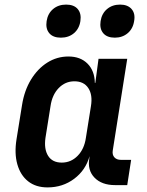

<svg xmlns="http://www.w3.org/2000/svg" viewBox="-20 -806 640 836"><path d="M187 10Q136 10 102.5 -16.5Q69 -43 55.5 -90.5Q42 -138 52 -200L76 -349Q86 -412 115 -459.5Q144 -507 186 -533.5Q228 -560 278 -560Q330 -560 361 -529Q392 -498 393 -445H395L409 -550H534L471 -151Q468 -132 478 -121Q488 -110 506 -110H551L534 0H481Q423 0 391.5 -32.5Q360 -65 369 -117L370 -126Q353 -65 303 -27.5Q253 10 187 10ZM249 -98Q289 -98 318 -127.5Q347 -157 354 -206L376 -344Q384 -393 364.5 -422.5Q345 -452 304 -452Q264 -452 235.5 -422.5Q207 -393 200 -344L178 -206Q171 -157 189.5 -127.5Q208 -98 249 -98ZM480 -642Q446 -642 429.5 -661.5Q413 -681 418 -714Q423 -747 446 -766.5Q469 -786 503 -786Q536 -786 553 -766.5Q570 -747 564 -714Q559 -681 536 -661.5Q513 -642 480 -642ZM245 -642Q211 -642 194.5 -661.5Q178 -681 183 -714Q188 -747 211 -766.5Q234 -786 268 -786Q302 -786 318.5 -766.5Q335 -747 330 -714Q325 -681 302 -661.5Q279 -642 245 -642Z"/></svg>

Font: JetBrains Mono NL
Style: Bold Italic
Weight: 700
Italic angle: -9°
Designer: Philipp Nurullin, Konstantin Bulenkov
Foundry: JetBrains
Version: Version 2.304; ttfautohint (v1.8.4.7-5d5b)